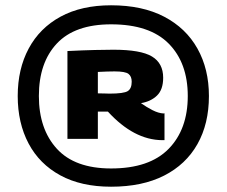

<svg xmlns="http://www.w3.org/2000/svg" viewBox="-20 -913 857 726"><path d="M400 -207Q287 -207 208 -250Q129 -293 88 -370.5Q47 -448 47 -550Q47 -652 88.5 -729.5Q130 -807 209 -850Q288 -893 400 -893Q518 -893 600.5 -850Q683 -807 726.5 -729.5Q770 -652 770 -550Q770 -445 726.5 -368Q683 -291 600.5 -249Q518 -207 400 -207ZM400 -276Q545 -276 617.5 -350Q690 -424 690 -550Q690 -675 618 -748Q546 -821 400 -821Q263 -821 195 -748.5Q127 -676 127 -550Q127 -425 195 -350.5Q263 -276 400 -276ZM593 -383Q486 -384 388 -491Q384 -491 380 -491Q376 -491 372 -491Q367 -491 361.5 -491Q356 -491 350 -491V-388H235V-720Q296 -723 339.5 -724Q383 -725 409 -725Q512 -725 554.5 -699.5Q597 -674 597 -619Q597 -574 573.5 -551.5Q550 -529 513 -523Q534 -508 556.5 -496.5Q579 -485 598 -484Q601 -484 602 -485V-383Q599 -383 593 -383ZM394 -559Q448 -559 463 -568.5Q478 -578 478 -604Q478 -624 466 -633.5Q454 -643 413 -643Q395 -643 385 -642.5Q375 -642 350 -641V-560Q367 -560 376.5 -559.5Q386 -559 394 -559Z"/></svg>

Font: Georama Extended ExtraBold
Style: Regular
Weight: 800
Width: 7
Designer: Jean-Baptiste Levee
Foundry: Production Type
Version: Version 1.000